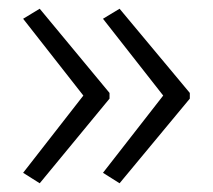

<svg xmlns="http://www.w3.org/2000/svg" viewBox="-20 -492 487 440"><path d="M415 -266 254 -72 216 -96 354 -273 216 -449 254 -472 415 -279ZM231 -266 71 -72 33 -96 171 -273 33 -449 71 -472 231 -279Z"/></svg>

Font: Noto Sans Thai Looped Light
Style: Regular
Weight: 300
Designer: Sasikarn Vongin, Ben Mitchell
Foundry: The Fontpad Ltd
Version: Version 1.001; ttfautohint (v1.8.4.7-5d5b)